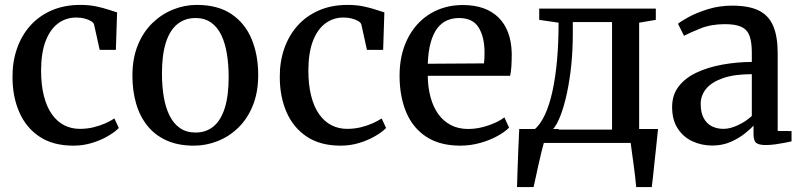

<svg xmlns="http://www.w3.org/2000/svg" viewBox="-20 -583 3269 783"><path d="M279.5 11Q196.5 11 141.5 -25.5Q86.5 -62 58.8 -125.2Q31 -188.5 31 -268.5Q30.5 -330 48.8 -383.5Q67 -437 102.5 -477.2Q138 -517.5 189.8 -540.2Q241.5 -563 308 -563Q343 -563 371.8 -557Q400.5 -551 422 -543.8Q443.5 -536.5 457.5 -532.5L452.5 -379.5H386.5L364 -481.5Q362.5 -490 351.5 -496.8Q340.5 -503.5 324.8 -507.5Q309 -511.5 291 -511.5Q249 -511.5 216.8 -487.5Q184.5 -463.5 166.2 -416Q148 -368.5 147.5 -297Q147.5 -237 159 -191.8Q170.5 -146.5 191.8 -116.8Q213 -87 242 -72.2Q271 -57.5 305.5 -57.5Q335 -57.5 361.5 -64Q388 -70.5 409.8 -80.2Q431.5 -90 446.5 -100L464.5 -61Q448.5 -44.5 419.8 -27.8Q391 -11 354.8 0Q318.5 11 279.5 11Z M520 -274Q520 -344.5 541.8 -398.2Q563.5 -452 601 -488.5Q638.5 -525 685.5 -544Q732.5 -563 782.5 -563Q868.5 -563 924 -525.5Q979.5 -488 1006.2 -423.5Q1033 -359 1033 -277.5Q1033 -207 1011.2 -153Q989.5 -99 952 -62.5Q914.5 -26 867.5 -7.5Q820.5 11 770.5 11Q706 11 658.8 -10.5Q611.5 -32 580.8 -70.5Q550 -109 535 -161Q520 -213 520 -274ZM777.5 -42.5Q820.5 -42.5 850.8 -67.5Q881 -92.5 896.8 -142.8Q912.5 -193 912.5 -269Q912.5 -320 905.2 -364Q898 -408 882.2 -440.5Q866.5 -473 840.5 -491.2Q814.5 -509.5 777.5 -509.5Q734 -509.5 703.2 -484.5Q672.5 -459.5 656.5 -409.5Q640.5 -359.5 640.5 -283Q640.5 -231 648 -187.2Q655.5 -143.5 671.8 -111Q688 -78.5 714.2 -60.5Q740.5 -42.5 777.5 -42.5Z M1369.5 11Q1286.5 11 1231.5 -25.5Q1176.5 -62 1148.8 -125.2Q1121 -188.5 1121 -268.5Q1120.5 -330 1138.8 -383.5Q1157 -437 1192.5 -477.2Q1228 -517.5 1279.8 -540.2Q1331.5 -563 1398 -563Q1433 -563 1461.8 -557Q1490.5 -551 1512 -543.8Q1533.5 -536.5 1547.5 -532.5L1542.5 -379.5H1476.5L1454 -481.5Q1452.5 -490 1441.5 -496.8Q1430.5 -503.5 1414.8 -507.5Q1399 -511.5 1381 -511.5Q1339 -511.5 1306.8 -487.5Q1274.5 -463.5 1256.2 -416Q1238 -368.5 1237.5 -297Q1237.5 -237 1249 -191.8Q1260.5 -146.5 1281.8 -116.8Q1303 -87 1332 -72.2Q1361 -57.5 1395.5 -57.5Q1425 -57.5 1451.5 -64Q1478 -70.5 1499.8 -80.2Q1521.5 -90 1536.5 -100L1554.5 -61Q1538.5 -44.5 1509.8 -27.8Q1481 -11 1444.8 0Q1408.5 11 1369.5 11Z M1857.5 11Q1774 11 1718.8 -25Q1663.5 -61 1636.5 -125.5Q1609.5 -190 1609.5 -274Q1609.5 -340.5 1628.8 -393.5Q1648 -446.5 1682.8 -484.5Q1717.5 -522.5 1764.8 -542.5Q1812 -562.5 1867.5 -562.5Q1961 -562.5 2012.8 -511.8Q2064.5 -461 2067 -365.5Q2067 -335 2065.5 -312.8Q2064 -290.5 2060.5 -274H1724.5Q1725 -226.5 1735.8 -186.8Q1746.5 -147 1767.2 -118Q1788 -89 1818.5 -73Q1849 -57 1889.5 -57Q1930.5 -57 1972.5 -71.8Q2014.5 -86.5 2037 -104.5L2056 -62.5Q2038.5 -44.5 2007.2 -27.5Q1976 -10.5 1937 0.2Q1898 11 1857.5 11ZM1724.5 -323 1953.5 -324.5Q1955 -334 1955.5 -346.2Q1956 -358.5 1956 -368.5Q1956 -431.5 1932.2 -470.5Q1908.5 -509.5 1851.5 -509.5Q1825 -509.5 1802.5 -499.5Q1780 -489.5 1763.2 -467.5Q1746.5 -445.5 1736.5 -410Q1726.5 -374.5 1724.5 -323Z M2139.5 0V-52.5L2158 -53.5Q2183.5 -74.5 2202.2 -115Q2221 -155.5 2233.2 -212Q2245.5 -268.5 2251.8 -338.8Q2258 -409 2258 -490.5L2179 -502V-548H2654.5V-502L2586.5 -490.5V0ZM2234 -54.5H2476V-493H2316V-445.5Q2316 -380 2309.8 -318.2Q2303.5 -256.5 2292.2 -204Q2281 -151.5 2266.2 -112.8Q2251.5 -74 2234 -54.5ZM2088.5 180Q2089.5 145.5 2090.8 106Q2092 66.5 2093.8 25Q2095.5 -16.5 2097.5 -57H2260L2199 -5Q2194.5 11 2188 37.2Q2181.5 63.5 2175.2 92.2Q2169 121 2163.8 144.8Q2158.5 168.5 2156 180ZM2574.5 180Q2573 160 2570 135.8Q2567 111.5 2563.8 86.8Q2560.5 62 2557.2 39.5Q2554 17 2552 -0.5L2510 -57H2663.5Q2661.5 -37.5 2659 -13.5Q2656.5 10.5 2653.8 36.5Q2651 62.5 2648.2 88.2Q2645.5 114 2643 137.5Q2640.5 161 2638 180Z M2884.5 10.5Q2841 10.5 2803.8 -6.8Q2766.5 -24 2743.8 -59Q2721 -94 2721 -147Q2721 -196.5 2748.2 -231.2Q2775.5 -266 2821.8 -287.5Q2868 -309 2926 -319.5Q2984 -330 3046 -330.5V-368Q3046 -410.5 3037 -436Q3028 -461.5 3004.2 -473Q2980.5 -484.5 2937 -484.5Q2880 -484.5 2837 -467.2Q2794 -450 2769.5 -437L2745 -486Q2756.5 -496 2789 -513.8Q2821.5 -531.5 2867.8 -545.8Q2914 -560 2965.5 -560Q3034.5 -560 3075 -539.8Q3115.5 -519.5 3133.5 -476.5Q3151.5 -433.5 3151.5 -366V-49L3208 -48.5V-6.5Q3197 -4 3179 -0.5Q3161 3 3140.8 5.8Q3120.5 8.5 3103 8.5Q3076 8.5 3064.5 0.2Q3053 -8 3053 -37V-70.5Q3041 -57.5 3017 -38.2Q2993 -19 2959.5 -4.2Q2926 10.5 2884.5 10.5ZM2930.5 -57.5Q2957.5 -57.5 2989.5 -72.5Q3021.5 -87.5 3046 -110V-280.5Q2976 -280.5 2929.8 -264.8Q2883.5 -249 2860.5 -221.8Q2837.5 -194.5 2837.5 -159.5Q2837.5 -124.5 2849.5 -101.8Q2861.5 -79 2882.8 -68.2Q2904 -57.5 2930.5 -57.5Z"/></svg>

Font: Merriweather 36pt Medium
Style: Regular
Weight: 500
Version: Version 2.100